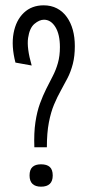

<svg xmlns="http://www.w3.org/2000/svg" viewBox="-20 -687 331 721"><path d="M109 -134Q107 -188 113 -228Q119 -268 130 -298Q141 -328 153.5 -353Q166 -378 178 -401Q190 -424 197.5 -450.5Q205 -477 205 -510Q205 -558 188 -585.5Q171 -613 145 -613Q128 -613 109.5 -597.5Q91 -582 85.5 -544.5Q80 -507 99 -441L38 -452Q22 -514 31 -562.5Q40 -611 69.5 -639Q99 -667 144 -667Q172 -667 194 -655.5Q216 -644 231 -623Q246 -602 253.5 -574.5Q261 -547 261 -514Q261 -476 253.5 -447Q246 -418 234 -394.5Q222 -371 208.5 -347Q195 -323 183 -294.5Q171 -266 163.5 -227Q156 -188 156 -134ZM134 14Q113 14 102 3.5Q91 -7 91 -28Q91 -50 102 -60Q113 -70 134 -70Q156 -70 167 -60Q178 -50 178 -28Q178 14 134 14Z"/></svg>

Font: Bricolage Grotesque 24pt Condensed ExtraLight
Style: Regular
Weight: 250
Width: 3
Designer: Mathieu Triay
Foundry: Atelier Triay
Version: Version 1.001;gftools[0.9.33.dev8+g029e19f]